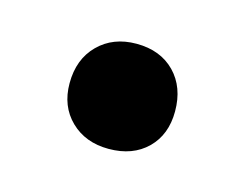

<svg xmlns="http://www.w3.org/2000/svg" viewBox="-38 -169 303 237"><g transform="rotate(15 113.5 -50.0)"><path d="M45.9 -48.8Q45.9 -79.6 64.7 -98.4Q83.5 -117.2 113.3 -117.2Q144 -117.2 162.4 -98.4Q180.7 -79.6 180.7 -48.8Q180.7 -19 162.4 -1Q144 17.1 113.3 17.1Q83.5 17.1 64.7 -1.2Q45.9 -19.5 45.9 -48.8Z"/></g></svg>

Font: Vidaloka 
Style: Regular
Weight: 400
Designer: Cyreal (www.cyreal.org)
Foundry: Cyreal (www.cyreal.org)
Version: Version 1.011